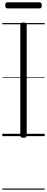

<svg xmlns="http://www.w3.org/2000/svg" viewBox="-20 -1167 403 1646"><path d="M181 14Q167 14 160.5 9.5Q154 5 154 -5V-955Q154 -965 160.5 -969.5Q167 -974 181 -974Q195 -974 202 -969.5Q209 -965 209 -955V-5Q209 5 202.5 9.5Q196 14 181 14ZM44 -1095Q33 -1095 29 -1101.5Q25 -1108 25 -1120Q25 -1133 29 -1140Q33 -1147 44 -1147H319Q330 -1147 334 -1140Q338 -1133 338 -1120Q338 -1108 334 -1101.5Q330 -1095 319 -1095ZM0 449H363V459H0ZM0 -20H363V0H0ZM0 -505H363V-500H0ZM0 -969H363V-959H0Z"/></svg>

Font: Playwrite IT Trad Guides
Style: Regular
Weight: 400
Designer: Veronika Burian, José Scaglione
Foundry: TypeTogether
Version: Version 1.003